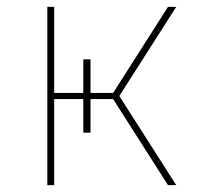

<svg xmlns="http://www.w3.org/2000/svg" viewBox="-20 -540 640 560"><path d="M118 0V-520H138V-269H223V-367H244V-269H310L470 -520H494L328 -260L494 0H470L310 -251H244V-153H223V-251H138V0Z"/></svg>

Font: Iosevka Thin Extended
Style: Regular
Weight: 100
Width: 7
Monospace: yes
Designer: Belleve Invis
Foundry: Belleve Invis
Version: Version 32.5.0; ttfautohint (v1.8.4)